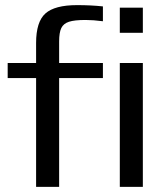

<svg xmlns="http://www.w3.org/2000/svg" viewBox="-20 -730 656 750"><path d="M121 -425H10V-484H121V-562Q121 -645 157.5 -677.5Q194 -710 281 -710Q335 -710 382 -705V-647Q344 -652 314 -652Q271 -652 249.5 -645Q228 -638 219.5 -620.5Q211 -603 211 -568V-484H382V-425H211V0H121ZM448 -700H538V-602H448ZM448 -484H538V0H448Z"/></svg>

Font: Play
Style: Regular
Weight: 400
Designer: Jonas Hecksher (Cyrillic expansion: Cyreal)
Foundry: Jonas Hecksher, Playtype, e-types AS
Version: Version 2.101; ttfautohint (v1.5.65-e2d9)